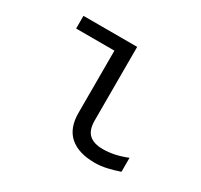

<svg xmlns="http://www.w3.org/2000/svg" viewBox="-112 -632 823 786"><g transform="rotate(30 300.0 -239.0)"><path d="M415 10Q338 10 297 -26Q256 -62 256 -134V-428H75V-488H329V-141Q329 -95 351 -75Q373 -55 416 -55Q442 -55 469 -60.5Q496 -66 529 -79V-13Q500 -3 471.5 3.5Q443 10 415 10Z"/></g></svg>

Font: Red Hat Mono
Style: Regular
Weight: 400
Designer: Pentagram, MCKL
Foundry: Pentagram, MCKL
Version: Version 1.023